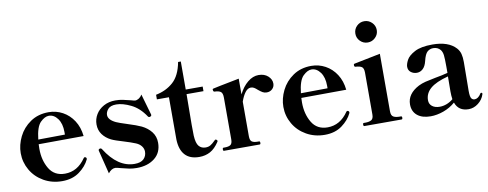

<svg xmlns="http://www.w3.org/2000/svg" viewBox="-64 -1065 3550 1396"><g transform="rotate(-10 1711.0 -367.5)"><path d="M505 -118 504 -112Q481 -63 429.5 -25Q378 13 302 13Q227 13 166.5 -21.5Q106 -56 72.5 -114Q39 -172 39 -239Q39 -300 68.5 -360Q98 -420 155 -459Q212 -498 290 -498Q345 -498 393 -472Q441 -446 472.5 -397.5Q504 -349 511 -283L179 -281Q178 -271 178 -247Q178 -162 215.5 -99.5Q253 -37 331 -37Q424 -37 484 -125Q487 -130 493 -130Q495 -130 499 -128Q505 -124 505 -118ZM182 -315 379 -317V-336Q379 -398 352 -435Q325 -472 287 -472Q257 -472 224.5 -440Q192 -408 182 -315Z M602 -156 601 -161Q601 -169 609 -172Q611 -173 615 -173Q622 -173 626 -166Q718 -19 842 -19Q888 -19 909.5 -40.5Q931 -62 931 -94Q931 -116 917 -134.5Q903 -153 877 -164Q846 -177 787 -195Q763 -202 739.5 -210Q716 -218 702 -225Q664 -244 641 -275.5Q618 -307 618 -349Q618 -389 638.5 -423Q659 -457 696.5 -477.5Q734 -498 782 -498Q812 -498 836 -493Q860 -488 896 -479Q919 -472 925 -472Q939 -472 953.5 -481.5Q968 -491 977 -507L1021 -354L1022 -348Q1022 -342 1014 -338Q1010 -336 1006 -336Q1000 -336 996 -342Q952 -409 891.5 -438.5Q831 -468 784 -468Q741 -468 723 -447Q705 -426 705 -404Q705 -368 760 -342Q785 -331 833 -316Q909 -292 940 -277Q983 -256 1009.5 -222Q1036 -188 1036 -141Q1036 -68 984.5 -27.5Q933 13 852 13Q823 13 797.5 8Q772 3 738 -6Q707 -15 697 -15Q669 -15 645 16Z M1171 -142V-453H1082V-487Q1158 -502 1210.5 -549Q1263 -596 1281 -694H1301V-487H1426V-453H1301L1299 -227Q1299 -160 1300 -147Q1303 -90 1321.5 -68.5Q1340 -47 1371 -47Q1391 -47 1406 -55.5Q1421 -64 1442 -85Q1447 -91 1451 -91Q1455 -91 1459.5 -87Q1464 -83 1464 -79Q1464 -77 1462 -73Q1431 -26 1395 -6.5Q1359 13 1314 13Q1245 13 1209 -26.5Q1173 -66 1171 -142Z M1936 -420Q1936 -396 1919.5 -380Q1903 -364 1878 -364Q1861 -364 1848 -371.5Q1835 -379 1818 -393Q1804 -406 1793 -412.5Q1782 -419 1769 -419Q1746 -419 1727 -394Q1708 -369 1694 -328V-73Q1694 -42 1708 -32.5Q1722 -23 1750 -23H1761Q1768 -23 1768 -11Q1768 0 1761 0H1498Q1491 0 1491 -11Q1491 -23 1498 -23H1508Q1536 -23 1550 -32.5Q1564 -42 1564 -73V-382Q1564 -414 1550 -424.5Q1536 -435 1503 -436Q1498 -437 1496 -442Q1494 -447 1494 -452Q1494 -458 1500 -459Q1509 -462 1694 -498V-382Q1721 -436 1759.5 -467.5Q1798 -499 1840 -499Q1883 -499 1909.5 -475Q1936 -451 1936 -420Z M2444 -118 2443 -112Q2420 -63 2368.5 -25Q2317 13 2241 13Q2166 13 2105.5 -21.5Q2045 -56 2011.5 -114Q1978 -172 1978 -239Q1978 -300 2007.5 -360Q2037 -420 2094 -459Q2151 -498 2229 -498Q2284 -498 2332 -472Q2380 -446 2411.5 -397.5Q2443 -349 2450 -283L2118 -281Q2117 -271 2117 -247Q2117 -162 2154.5 -99.5Q2192 -37 2270 -37Q2363 -37 2423 -125Q2426 -130 2432 -130Q2434 -130 2438 -128Q2444 -124 2444 -118ZM2121 -315 2318 -317V-336Q2318 -398 2291 -435Q2264 -472 2226 -472Q2196 -472 2163.5 -440Q2131 -408 2121 -315Z M2586 -672Q2586 -705 2609 -728Q2632 -751 2665 -751Q2697 -751 2720.5 -728Q2744 -705 2744 -672Q2744 -640 2720.5 -617Q2697 -594 2665 -594Q2632 -594 2609 -617Q2586 -640 2586 -672ZM2534 0Q2527 0 2527 -12Q2527 -23 2534 -23H2545Q2574 -23 2590 -32.5Q2606 -42 2606 -73V-381Q2606 -413 2592.5 -423.5Q2579 -434 2545 -436Q2536 -436 2536 -451Q2536 -458 2542 -459Q2552 -462 2736 -498V-73Q2736 -42 2752.5 -32.5Q2769 -23 2798 -23H2809Q2816 -23 2816 -12Q2816 0 2809 0Z M3420 -83 3419 -78Q3407 -40 3374 -14.5Q3341 11 3303 11Q3228 11 3205 -55Q3166 -21 3117 -3.5Q3068 14 3022 14Q2959 14 2923.5 -15.5Q2888 -45 2888 -97Q2888 -175 2976 -221Q3000 -233 3028 -240Q3056 -247 3103 -256Q3156 -265 3196 -276V-321Q3196 -382 3193 -406.5Q3190 -431 3178 -447Q3158 -471 3125 -471Q3100 -471 3081.5 -455Q3063 -439 3051 -388Q3042 -351 3022.5 -333Q3003 -315 2978 -315Q2953 -315 2934 -329.5Q2915 -344 2915 -370Q2915 -390 2930.5 -419.5Q2946 -449 2992.5 -473.5Q3039 -498 3123 -498Q3241 -498 3296 -438Q3314 -418 3320.5 -393.5Q3327 -369 3327 -333L3326 -223Q3325 -190 3325 -121Q3325 -77 3334 -64.5Q3343 -52 3358 -52Q3370 -52 3382.5 -60.5Q3395 -69 3405 -86Q3408 -91 3412 -91Q3415 -91 3417.5 -89Q3420 -87 3420 -83ZM3198 -81Q3194 -106 3194 -140L3195 -250Q3104 -226 3063 -190.5Q3022 -155 3022 -104Q3022 -76 3043 -59.5Q3064 -43 3099 -43Q3124 -43 3149.5 -52.5Q3175 -62 3198 -81Z"/></g></svg>

Font: Shippori Mincho ExtraBold
Style: Regular
Weight: 800
Designer: FONTDASU
Foundry: FONTDASU / Google Inc. / but / Adobe
Version: Version 3.110; ttfautohint (v1.8.3)